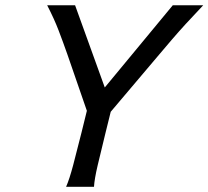

<svg xmlns="http://www.w3.org/2000/svg" viewBox="-20 -719 802 739"><path d="M322.8 -268.1 239.3 -509.8Q222.7 -557.1 205.8 -601.3Q189 -645.5 161.6 -698.7H269L404.8 -322.8ZM388.7 -268.1 334 -322.8 645 -698.7H762.2Q723.6 -658.2 695.3 -627.2Q667 -596.2 643.3 -568.6Q619.6 -541 593.3 -509.8ZM324.2 -332.5H417L386.2 -208Q368.7 -137.2 356 -83Q343.3 -28.8 341.8 0H234.4Q247.1 -28.8 261.5 -83Q275.9 -137.2 293.5 -208Z"/></svg>

Font: Andika
Style: Italic
Weight: 400
Italic angle: -14°
Designer: Victor Gaultney, Annie Olsen, Julie Remington, Don Collingsworth, Eric Hays, Becca Hirsbrunner
Foundry: SIL International
Version: Version 6.101